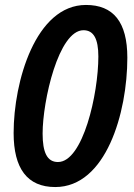

<svg xmlns="http://www.w3.org/2000/svg" viewBox="-20 -745 542 775"><path d="M203 10C408 10 494 -290 494 -512C494 -657 437 -725 327 -725C124 -725 35 -416 35 -208C35 -65 90 10 203 10ZM214 -91C170 -91 152 -130 152 -206C152 -337 216 -623 317 -623C358 -623 377 -588 377 -517C377 -366 315 -91 214 -91Z"/></svg>

Font: Noto Sans SemiCondensed SemiBold
Style: Italic
Weight: 600
Width: 4
Italic angle: -12°
Designer: Monotype Design Team
Foundry: Monotype Imaging Inc.
Version: Version 2.013